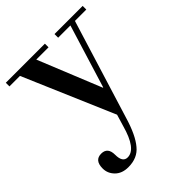

<svg xmlns="http://www.w3.org/2000/svg" viewBox="-206 -601 931 931"><g transform="rotate(-45 259.5 -135.0)"><path d="M-4 -465V-490H264V-465H180L312 -140H314L414 -465H330V-490H523V-465H445L289 40Q261 135 224 178Q190 220 127 220Q84 220 59 195Q34 170 34 136Q34 80 80 80Q124 80 124 132Q124 184 158 184Q216 184 250 61L268 1L68 -465Z"/></g></svg>

Font: Bailleul Roman
Style: Roman
Weight: 400
Version: Version 1